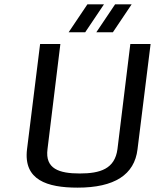

<svg xmlns="http://www.w3.org/2000/svg" viewBox="-20 -851 716 881"><path d="M346 -55C252 -55 186 -76 198 -167L257 -649H164L104 -166C87 -25 196 10 336 10C505 10 597 -49 611 -166L671 -649H578L519 -167C507 -76 440 -55 346 -55ZM371 -703 457 -831H381L295 -703ZM498 -703 584 -831H508L422 -703Z"/></svg>

Font: Gamestation Text
Style: Italic
Weight: 400
Designer: Jonas Hecksher
Foundry: Jonas Hecksher, Playtypeª, e-types AS
Version: Version 1.003